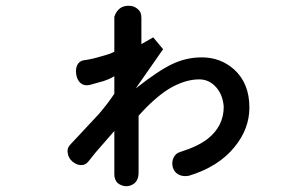

<svg xmlns="http://www.w3.org/2000/svg" viewBox="-20 -645 1040 665"><path d="M271.5 -436.5Q254.9 -434.6 247.1 -418.9Q241.2 -405.3 244.1 -386.7Q247.1 -368.2 258.8 -357.4Q271.5 -346.7 290 -350.6Q325.2 -360.4 338.9 -364.3Q359.4 -371.1 376 -380.9V-320.3Q352.5 -285.2 323.2 -251Q304.7 -230.5 268.6 -192.4L224.6 -145.5Q210.9 -131.8 214.8 -114.3Q216.8 -97.7 230.5 -85.9Q244.1 -74.2 258.8 -73.2Q276.4 -72.3 287.1 -86.9L310.5 -116.2L376 -191.4Q376 -157.2 376 -120.1Q376 -98.6 376 -64.5V-41Q376 -23.4 386.7 -11.7Q399.4 -1 416 0Q433.6 0 446.3 -10.7Q460 -23.4 460 -45.9V-244.1Q513.7 -304.7 564.5 -336.9Q620.1 -370.1 669.9 -370.1Q705.1 -370.1 729.5 -341.8Q752 -315.4 754.9 -275.4Q754.9 -208 699.2 -164.1Q665 -137.7 605.5 -119.1Q587.9 -114.3 581.1 -98.6Q574.2 -84 578.1 -67.4Q582 -50.8 595.7 -42Q611.3 -32.2 633.8 -36.1Q737.3 -67.4 793 -136.7Q843.8 -199.2 843.8 -272.5Q843.8 -356.4 791 -404.3Q744.1 -446.3 678.7 -446.3Q626 -446.3 578.1 -423.8Q531.2 -402.3 450.2 -338.9L544.9 -474.6L510.7 -515.6L469.7 -492.2V-585Q469.7 -604.5 455.1 -615.2Q443.4 -625 425.8 -625Q407.2 -625 395.5 -616.2Q381.8 -605.5 376 -586.9V-465.8Q361.3 -458 332 -450.2Q296.9 -439.5 271.5 -436.5Z"/></svg>

Font: GungsuhChe
Style: Regular
Weight: 400
Monospace: yes
Version: Version 2.21